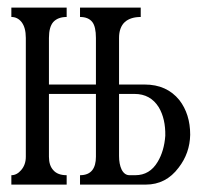

<svg xmlns="http://www.w3.org/2000/svg" viewBox="-20 -498 540 519"><path d="M10.7 1H160.2V-24.4Q135.7 -24.4 124 -38.1Q112.3 -50.8 112.3 -74.2V-244.1H239.3V-74.2Q239.3 -50.8 229.5 -38.1Q218.8 -24.4 196.3 -24.4V1H374Q428.7 1 462.9 -44.9Q493.2 -84 494.1 -133.8Q494.1 -189.5 464.8 -227.5Q430.7 -269.5 371.1 -269.5H301.8V-395.5Q301.8 -423.8 317.4 -438.5Q333 -452.1 360.4 -452.1V-477.5H196.3V-452.1Q218.8 -452.1 229.5 -438.5Q239.3 -425.8 239.3 -395.5V-269.5H112.3V-395.5Q112.3 -424.8 124 -438.5Q136.7 -452.1 160.2 -452.1V-477.5H10.7V-452.1Q27.3 -452.1 38.1 -438.5Q49.8 -423.8 49.8 -395.5V-74.2Q49.8 -52.7 37.1 -38.1Q25.4 -24.4 10.7 -24.4ZM301.8 -244.1H343.8Q386.7 -244.1 409.2 -208Q427.7 -176.8 426.8 -130.9Q423.8 -89.8 406.2 -60.5Q384.8 -24.4 345.7 -24.4H330.1Q316.4 -24.4 308.6 -40Q301.8 -54.7 301.8 -76.2Z"/></svg>

Font: BatangChe
Style: Regular
Weight: 400
Monospace: yes
Version: Version 2.21